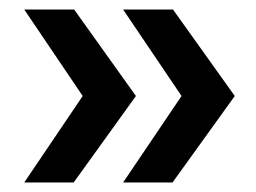

<svg xmlns="http://www.w3.org/2000/svg" viewBox="-20 -470 538 404"><path d="M135 -86H31L154 -268L31 -450H136L266 -268ZM343 -86H239L362 -268L239 -450H344L474 -268Z"/></svg>

Font: Mulish ExtraLight
Style: Bold
Weight: 700
Version: Version 3.603